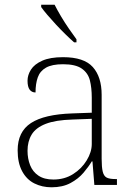

<svg xmlns="http://www.w3.org/2000/svg" viewBox="-20 -786 567 816"><path d="M199 10Q159 10 126 -6.5Q93 -23 74 -58.5Q55 -94 55 -147Q55 -226 111.5 -263Q168 -300 287 -304L370 -307V-371Q370 -413 362 -444.5Q354 -476 327.5 -494.5Q301 -513 248 -513Q201 -513 175.5 -498.5Q150 -484 140.5 -457Q131 -430 131 -393Q115 -393 106 -405Q97 -417 97 -443Q97 -467 111.5 -490Q126 -513 159.5 -528Q193 -543 248 -543Q337 -543 374.5 -501Q412 -459 412 -383V-111Q412 -76 416.5 -57Q421 -38 433 -31.5Q445 -25 471 -25H477V0H381L373 -100H370Q357 -78 335 -52Q313 -26 279.5 -8Q246 10 199 10ZM207 -23Q254 -23 290.5 -46Q327 -69 348.5 -104.5Q370 -140 370 -174V-281L289 -278Q216 -276 174 -259.5Q132 -243 114.5 -214Q97 -185 97 -145Q97 -112 108 -84Q119 -56 143.5 -39.5Q168 -23 207 -23ZM295 -606Q279 -620 259 -639.5Q239 -659 218.5 -681Q198 -703 181 -723Q164 -743 155 -756V-766H212Q223 -744 239 -717Q255 -690 273 -664Q291 -638 305 -619V-606Z"/></svg>

Font: Noto Serif Gujarati ExtraLight
Style: Regular
Weight: 250
Version: Version 2.102